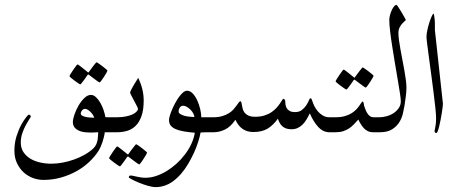

<svg xmlns="http://www.w3.org/2000/svg" viewBox="-20 -538 1861 781"><path d="M476.6 -30.8Q476.6 -24.9 475.8 -19.5Q475.1 -14.2 472.4 -9.8Q469.7 -5.4 464.4 -2.7Q459 0 449.7 0H406.2Q405.3 8.8 402.8 18.8Q400.4 28.8 397.2 38.8Q394 48.8 389.6 58.6Q385.3 68.4 380.4 76.2Q365.2 99.6 342.8 120.8Q320.3 142.1 291.5 158.2Q262.7 174.3 228.5 184.1Q194.3 193.8 156.2 193.8Q134.8 193.8 113.8 186Q92.8 178.2 76.2 163.1Q59.6 147.9 49.1 125.7Q38.6 103.5 38.6 75.2Q38.6 43.5 47.1 16.4Q55.7 -10.7 66.4 -30.3Q77.1 -49.8 86.2 -60.8Q95.2 -71.8 96.7 -71.8Q99.6 -71.8 102.5 -69.3Q105.5 -66.9 105.5 -64Q105.5 -62.5 99.1 -53Q92.8 -43.5 85 -29.1Q77.1 -14.6 70.8 3.7Q64.5 22 64.5 41Q64.5 64.5 75.4 80.8Q86.4 97.2 104 107.7Q121.6 118.2 143.8 123Q166 127.9 188.5 127.9Q210.4 127.9 234.4 123.5Q258.3 119.1 281.5 110.8Q304.7 102.5 325.2 90.8Q345.7 79.1 360.4 64.9Q367.7 57.6 371.6 48.8Q375.5 40 377 31.2Q378.4 22.5 378.7 14.2Q378.9 5.9 379.4 0Q373.5 0.5 368.2 0.5Q362.8 1 356.9 1Q351.1 1 345.7 1Q333.5 1 321.3 -0.7Q309.1 -2.4 299.1 -7.3Q289.1 -12.2 282.7 -20.5Q276.4 -28.8 276.4 -42Q276.4 -53.2 282.7 -71.8Q289.1 -90.3 299.3 -108.2Q309.6 -126 322.8 -138.9Q335.9 -151.9 349.6 -151.9Q360.8 -151.9 370.6 -142.6Q380.4 -133.3 388.2 -119.6Q396 -106 401.4 -90.1Q406.7 -74.2 408.7 -61.5Q413.6 -61 419.4 -61Q425.3 -61 431.6 -61H449.7Q459 -61 464.4 -58.3Q469.7 -55.7 472.4 -51.5Q475.1 -47.4 475.8 -42Q476.6 -36.6 476.6 -30.8ZM417 -251Q417 -249 412.6 -241.2Q408.2 -233.4 402.6 -224.9Q397 -216.3 391.8 -209.5Q386.7 -202.6 384.8 -202.6Q383.8 -202.6 377.2 -207.3Q370.6 -211.9 362.8 -217.8Q354 -224.1 342.8 -232.9Q340.8 -234.9 339.4 -234.9Q337.9 -234.9 335.9 -232.9Q328.6 -222.2 322.8 -213.9Q317.4 -206.5 312.7 -200.7Q308.1 -194.8 306.6 -194.8Q305.2 -194.8 298.1 -199.5Q291 -204.1 283.2 -210Q275.4 -215.8 269 -221.2Q262.7 -226.6 262.7 -228Q262.7 -230 267.3 -237.5Q272 -245.1 277.8 -253.7Q283.7 -262.2 288.8 -269Q293.9 -275.9 294.9 -275.9Q297.4 -275.9 303.7 -271Q310.1 -266.1 316.9 -260.7Q325.2 -254.4 335 -246.1Q337.9 -243.2 339.4 -243.2Q340.8 -243.2 342.8 -247.1Q350.1 -257.3 356.4 -265.6Q361.8 -272.5 366.7 -278.6Q371.6 -284.7 372.6 -284.7Q374 -284.7 381.3 -279.8Q388.7 -274.9 396.5 -268.8Q404.3 -262.7 410.6 -257.3Q417 -252 417 -251ZM363.3 -59.1Q361.3 -65.9 356.9 -72.3Q352.5 -78.6 347.2 -83.7Q341.8 -88.9 336.2 -92Q330.6 -95.2 326.7 -95.2Q318.8 -95.2 313.7 -89.1Q308.6 -83 308.6 -76.2Q308.6 -70.8 314.5 -67.4Q320.3 -64 328.9 -62.3Q337.4 -60.5 346.9 -59.8Q356.4 -59.1 363.3 -59.1Z M564.5 -128.9Q564.5 -91.8 555.9 -66.9Q547.4 -42 532.7 -27.1Q518.1 -12.2 498.3 -6.1Q478.5 0 455.6 0H437.5Q428.2 0 422.9 -2.7Q417.5 -5.4 414.8 -9.8Q412.1 -14.2 411.4 -19.5Q410.6 -24.9 410.6 -30.8Q410.6 -36.6 411.4 -42Q412.1 -47.4 414.8 -51.5Q417.5 -55.7 422.9 -58.3Q428.2 -61 437.5 -61H455.6Q476.6 -61 492.9 -64.5Q509.3 -67.9 520.5 -73.2Q530.8 -78.6 536.1 -84.7Q541.5 -90.8 541.5 -94.2Q541.5 -97.2 536.4 -107.2Q531.2 -117.2 525.4 -128.4Q519.5 -139.6 514.4 -149.2Q509.3 -158.7 509.3 -161.1Q509.3 -164.6 513.9 -173.6Q518.6 -182.6 524.4 -192.4Q530.3 -202.1 535.6 -210.7Q541 -219.2 542.5 -221.2Q553.7 -196.8 559.1 -174.6Q564.5 -152.3 564.5 -128.9ZM578.1 82.5Q578.1 84.5 573.7 92.3Q569.3 100.1 563.7 108.6Q558.1 117.2 553 124Q547.9 130.9 545.9 130.9Q544.9 130.9 538.3 126.2Q531.7 121.6 523.9 115.7Q515.1 109.4 503.9 100.6Q502 98.6 500.5 98.6Q499 98.6 497.1 100.6Q489.7 111.3 483.9 119.6Q478.5 127 473.9 132.8Q469.2 138.7 467.8 138.7Q466.3 138.7 459.2 134Q452.1 129.4 444.3 123.5Q436.5 117.7 430.2 112.3Q423.8 106.9 423.8 105.5Q423.8 103.5 428.5 95.9Q433.1 88.4 439 79.8Q444.8 71.3 450 64.5Q455.1 57.6 456.1 57.6Q458.5 57.6 464.8 62.5Q471.2 67.4 478 72.8Q486.3 79.1 496.1 87.4Q499 90.3 500.5 90.3Q502 90.3 503.9 86.4Q511.2 76.2 517.6 67.9Q522.9 61 527.8 54.9Q532.7 48.8 533.7 48.8Q535.2 48.8 542.5 53.7Q549.8 58.6 557.6 64.7Q565.4 70.8 571.8 76.2Q578.1 81.5 578.1 82.5Z M868.7 -30.8Q868.7 -24.9 867.9 -19.5Q867.2 -14.2 864.5 -9.8Q861.8 -5.4 856.4 -2.7Q851.1 0 841.8 0H822.8Q817.4 0 812.7 0.2Q808.1 0.5 804.2 0.5Q799.8 1 795.9 1Q793 17.6 786.1 39.3Q779.3 61 768.8 84Q758.3 106.9 744.9 129.4Q731.4 151.9 715.8 169.9Q689.9 198.7 665 210.9Q640.1 223.1 613.8 223.1Q599.6 223.1 580.6 217.5Q561.5 211.9 544.4 204.8Q527.3 197.8 515.6 191.4Q503.9 185.1 503.9 183.1Q503.9 180.2 505.9 178Q507.8 175.8 511.7 175.8Q515.1 175.8 521.2 177.2Q527.3 178.7 535.4 180.4Q543.5 182.1 552.7 183.6Q562 185.1 571.8 185.1Q592.8 185.1 614.5 178Q636.2 170.9 657.2 158.2Q678.2 145.5 697.3 128.4Q716.3 111.3 731.9 90.8Q747.6 70.3 758.1 47.9Q768.6 25.4 772.5 2Q749 0 729.7 -3.2Q710.4 -6.3 696.5 -12Q682.6 -17.6 675 -26.6Q667.5 -35.6 667.5 -49.8Q667.5 -56.2 670.9 -67.6Q674.3 -79.1 679.9 -92.3Q685.5 -105.5 692.9 -119.1Q700.2 -132.8 708.3 -143.8Q716.3 -154.8 724.6 -161.9Q732.9 -168.9 740.7 -168.9Q753.4 -168.9 764.2 -157.5Q774.9 -146 782.5 -129.4Q790 -112.8 794.4 -94Q798.8 -75.2 798.8 -61H841.8Q851.1 -61 856.4 -58.3Q861.8 -55.7 864.5 -51.5Q867.2 -47.4 867.9 -42Q868.7 -36.6 868.7 -30.8ZM770.5 -62Q770.5 -68.8 766.1 -76.9Q761.7 -85 754.9 -91.8Q748 -98.6 740.2 -103.3Q732.4 -107.9 725.6 -107.9Q715.8 -107.9 711.2 -100.3Q706.5 -92.8 706.5 -83Q706.5 -76.2 722.4 -69.6Q738.3 -63 770.5 -62Z M1365.2 -30.8Q1365.2 -24.9 1364.5 -19.5Q1363.8 -14.2 1361.1 -9.8Q1358.4 -5.4 1353 -2.7Q1347.7 0 1338.4 0H1320.3Q1294.4 0 1274.4 -21.7Q1254.4 -43.5 1240.2 -77.1Q1233.4 -63 1226.3 -51.3Q1219.2 -39.6 1210.2 -30.8Q1201.2 -22 1190.2 -17.1Q1179.2 -12.2 1165.5 -12.2Q1152.3 -12.2 1143.3 -15.6Q1134.3 -19 1127.9 -24.9Q1121.6 -30.8 1117.4 -38.6Q1113.3 -46.4 1110.4 -55.2Q1091.8 -29.3 1069.1 -15.1Q1046.4 -1 1010.3 -1Q986.8 -1 968.5 -12.5Q950.2 -23.9 937.5 -50.8Q918.9 -22.9 896 -11.5Q873 0 847.7 0H829.6Q820.3 0 814.9 -2.7Q809.6 -5.4 806.9 -9.8Q804.2 -14.2 803.5 -19.5Q802.7 -24.9 802.7 -30.8Q802.7 -36.6 803.5 -42Q804.2 -47.4 806.9 -51.5Q809.6 -55.7 814.9 -58.3Q820.3 -61 829.6 -61H847.7Q869.1 -61 884.8 -65.9Q900.4 -70.8 911.6 -77.9Q922.9 -85 930.2 -93.5Q937.5 -102.1 942.6 -109.1Q947.8 -116.2 951.2 -121.1Q954.6 -126 957.5 -126Q960.9 -126 961.9 -121.3Q962.9 -116.7 964.1 -109.6Q965.3 -102.5 967.5 -94.5Q969.7 -86.4 975.3 -79.3Q981 -72.3 991 -67.6Q1001 -63 1017.6 -63Q1039.6 -63 1056.2 -68.4Q1072.8 -73.7 1084.7 -82Q1096.7 -90.3 1105 -99.6Q1113.3 -108.9 1118.9 -117.2Q1124.5 -125.5 1127.7 -130.9Q1130.9 -136.2 1133.3 -136.2Q1134.8 -136.2 1137.7 -133.3Q1140.6 -130.4 1140.6 -123Q1140.6 -116.2 1142.1 -108.9Q1143.6 -101.6 1147.9 -95.7Q1152.3 -89.8 1159.9 -85.9Q1167.5 -82 1179.7 -82Q1197.3 -82 1208.3 -90.8Q1219.2 -99.6 1226.1 -110.1Q1232.9 -120.6 1236.3 -129.4Q1239.7 -138.2 1242.7 -138.2Q1245.6 -138.2 1247.1 -135.5Q1248.5 -132.8 1250.5 -127Q1252.9 -118.7 1258.3 -107.4Q1263.7 -96.2 1272.2 -85.9Q1280.8 -75.7 1292.7 -68.4Q1304.7 -61 1320.3 -61H1338.4Q1347.7 -61 1353 -58.3Q1358.4 -55.7 1361.1 -51.5Q1363.8 -47.4 1364.5 -42Q1365.2 -36.6 1365.2 -30.8Z M1545.4 -30.8Q1545.4 -24.9 1544.7 -19.5Q1543.9 -14.2 1541.3 -9.8Q1538.6 -5.4 1533.2 -2.7Q1527.8 0 1518.6 0H1499.5Q1485.8 0 1476.6 -4.4Q1467.3 -8.8 1459.5 -17.1Q1454.1 -22.9 1447.8 -33Q1441.4 -43 1437.5 -51.8Q1428.7 -42 1419.9 -32.7Q1411.1 -23.4 1400.4 -16.1Q1389.6 -8.8 1376.2 -4.4Q1362.8 0 1344.7 0H1326.7Q1317.4 0 1312 -2.7Q1306.6 -5.4 1304 -9.8Q1301.3 -14.2 1300.5 -19.5Q1299.8 -24.9 1299.8 -30.8Q1299.8 -36.6 1300.5 -42Q1301.3 -47.4 1304 -51.5Q1306.6 -55.7 1312 -58.3Q1317.4 -61 1326.7 -61H1344.7Q1366.7 -61 1382.8 -65.7Q1398.9 -70.3 1410.4 -77.6Q1421.9 -85 1429.4 -93Q1437 -101.1 1441.9 -108.4Q1446.8 -115.7 1450 -120.4Q1453.1 -125 1455.6 -125Q1458.5 -125 1459.5 -116.7Q1460.4 -108.4 1464.4 -98.1Q1466.3 -92.3 1469.5 -85.7Q1472.7 -79.1 1476.8 -73.5Q1481 -67.9 1486.6 -64.5Q1492.2 -61 1499.5 -61H1518.6Q1527.8 -61 1533.2 -58.3Q1538.6 -55.7 1541.3 -51.5Q1543.9 -47.4 1544.7 -42Q1545.4 -36.6 1545.4 -30.8ZM1499.5 -230Q1499.5 -228 1495.1 -220.2Q1490.7 -212.4 1485.1 -203.9Q1479.5 -195.3 1474.4 -188.5Q1469.2 -181.6 1467.3 -181.6Q1466.3 -181.6 1459.7 -186.3Q1453.1 -190.9 1445.3 -196.8Q1436.5 -203.1 1425.3 -211.9Q1423.3 -213.9 1421.9 -213.9Q1420.4 -213.9 1418.5 -211.9Q1411.1 -201.2 1405.3 -192.9Q1399.9 -185.5 1395.3 -179.7Q1390.6 -173.8 1389.2 -173.8Q1387.7 -173.8 1380.6 -178.5Q1373.5 -183.1 1365.7 -189Q1357.9 -194.8 1351.6 -200.2Q1345.2 -205.6 1345.2 -207Q1345.2 -209 1349.9 -216.6Q1354.5 -224.1 1360.4 -232.7Q1366.2 -241.2 1371.3 -248Q1376.5 -254.9 1377.4 -254.9Q1379.9 -254.9 1386.2 -250Q1392.6 -245.1 1399.4 -239.7Q1407.7 -233.4 1417.5 -225.1Q1420.4 -222.2 1421.9 -222.2Q1423.3 -222.2 1425.3 -226.1Q1432.6 -236.3 1439 -244.6Q1444.3 -251.5 1449.2 -257.6Q1454.1 -263.7 1455.1 -263.7Q1456.5 -263.7 1463.9 -258.8Q1471.2 -253.9 1479 -247.8Q1486.8 -241.7 1493.2 -236.3Q1499.5 -231 1499.5 -230Z M1633.3 -181.2Q1633.3 -173.8 1632.6 -164.3Q1631.8 -154.8 1630.6 -145Q1629.4 -135.3 1627.9 -126Q1626.5 -116.7 1625.5 -109.4Q1623 -95.2 1618.9 -76.4Q1614.7 -57.6 1604.2 -40.8Q1593.8 -23.9 1575 -12Q1556.2 0 1523.9 0H1505.9Q1496.6 0 1491.2 -2.7Q1485.8 -5.4 1483.2 -9.8Q1480.5 -14.2 1479.7 -19.5Q1479 -24.9 1479 -30.8Q1479 -36.6 1479.7 -42Q1480.5 -47.4 1483.2 -51.5Q1485.8 -55.7 1491.2 -58.3Q1496.6 -61 1505.9 -61H1523.9Q1537.1 -61 1552.5 -65.2Q1567.9 -69.3 1580.6 -77.6Q1593.3 -85.9 1601.8 -98.1Q1610.4 -110.4 1610.4 -126Q1610.4 -135.3 1606.9 -158.4Q1603.5 -181.6 1598.1 -212.4Q1592.8 -243.2 1586.9 -278.6Q1581.1 -314 1575.7 -347.7Q1570.3 -381.3 1566.9 -410.4Q1563.5 -439.5 1563.5 -458Q1563.5 -465.3 1566.2 -475.6Q1568.8 -485.8 1573 -495.4Q1577.1 -504.9 1582.5 -511.5Q1587.9 -518.1 1593.8 -518.1Q1594.2 -518.1 1600.3 -509Q1606.4 -500 1613 -488.8Q1619.6 -477.5 1625.2 -467.8Q1630.9 -458 1630.9 -457Q1630.9 -456.1 1626.2 -452.1Q1621.6 -448.2 1615.7 -441.7Q1609.9 -435.1 1605.2 -425.8Q1600.6 -416.5 1600.6 -404.8Q1600.6 -391.6 1603 -374Q1605.5 -356.4 1609.1 -336.2Q1612.8 -315.9 1616.9 -294.2Q1621.1 -272.5 1624.8 -252Q1628.4 -231.4 1630.9 -213.1Q1633.3 -194.8 1633.3 -181.2Z M1781.7 -116.2Q1781.7 -112.3 1780.5 -101.8Q1779.3 -91.3 1777.1 -78.1Q1774.9 -64.9 1772.2 -50.5Q1769.5 -36.1 1766.6 -24.4Q1763.7 -12.7 1760.7 -4.9Q1757.8 2.9 1755.9 2.9Q1747.6 2.9 1747.6 -4.9Q1747.6 -7.3 1750.7 -21.2Q1753.9 -35.2 1753.9 -57.1Q1753.9 -70.8 1751 -98.6Q1748 -126.5 1743.7 -161.1Q1739.3 -195.8 1734.4 -232.9Q1729.5 -270 1725.1 -302.2Q1720.7 -334.5 1717.8 -357.9Q1714.8 -381.3 1714.8 -388.2Q1714.8 -399.4 1718.3 -415.3Q1721.7 -431.2 1726.3 -445.8Q1731 -460.4 1735.8 -471.2Q1740.7 -481.9 1743.7 -482.9Q1744.6 -481.4 1745.6 -476.6Q1746.6 -471.7 1747.3 -465.8Q1748 -460 1748.5 -453.9Q1749 -447.8 1749 -443.8V-416L1781.7 -116.2Z"/></svg>

Font: Scheherazade Rohingya
Style: Regular
Weight: 400
Designer: SIL International
Foundry: SIL International
Version: Version 2.000 (build 440/429)